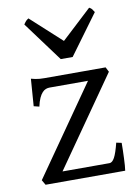

<svg xmlns="http://www.w3.org/2000/svg" viewBox="-82 -775 589 829"><g transform="rotate(-10 212.0 -360.0)"><path d="M404.8 -121.1Q404.8 -105.5 404.3 -87.9Q403.8 -70.3 403.1 -53.7Q402.3 -37.1 401.4 -22.9Q400.4 -8.8 398.9 0H49.8L37.1 -22L308.1 -410.2H139.2Q131.3 -410.2 123.3 -407.2Q115.2 -404.3 107.7 -396.2Q100.1 -388.2 93.5 -373.8Q86.9 -359.4 82 -336.9L58.1 -342.8L66.9 -461.9Q77.6 -459 86.4 -457.3Q95.2 -455.6 104.7 -454.8Q114.3 -454.1 125.5 -454.1H393.1L403.8 -433.1L131.8 -43.9H337.9Q350.1 -43.9 360.4 -62.7Q370.6 -81.5 381.8 -126ZM260.7 -522.9H208.5L79.6 -697.3Q83 -702.1 85.4 -705.6Q87.9 -709 90.1 -711.4Q92.3 -713.9 95 -715.8Q97.7 -717.8 101.6 -720.2L235.8 -597.7L367.7 -720.2Q376 -715.8 379.4 -711.4Q382.8 -707 388.7 -697.3Z"/></g></svg>

Font: Gentium Plus Viet
Style: Regular
Weight: 400
Designer: J. Victor Gaultney, Annie Olsen, Iska Routamaa, Becca Hirsbrunner
Foundry: SIL International
Version: Version 5.000